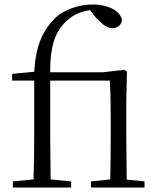

<svg xmlns="http://www.w3.org/2000/svg" viewBox="-20 -833 707 853"><path d="M468 0H622V-27L543 -35L541 -227V-379L544 -515L532 -523L438 -512H203C202 -626 225 -685 262 -726C292 -760 332 -782 380 -788L408 -752C436 -723 457 -708 479 -708C504 -708 520 -724 522 -744C515 -784 462 -813 392 -813C331 -813 265 -791 225 -753C170 -697 139 -632 132 -514L34 -505V-475H132V-227C132 -164 131 -99 129 -36L37 -27V0H296V-27L205 -36L203 -227V-475H468C471 -421 472 -366 472 -291V-227C472 -173 471 -91 470 -36L384 -27V0Z"/></svg>

Font: Noto Serif HK Light
Style: Regular
Weight: 300
Designer: Ryoko NISHIZUKA 西塚涼子 (kana & ideographs); Frank Grießhammer (Latin, Greek & Cyrillic); Wenlong ZHANG 张文龙 (bopomofo); San
Foundry: Adobe
Version: Version 2.001;hotconv 1.1.0;makeotfexe 2.6.0